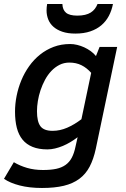

<svg xmlns="http://www.w3.org/2000/svg" viewBox="-36 -747 628 960"><path d="M442.9 -2.9Q431.6 49.3 412.1 86.4Q392.6 123.5 360.6 147.2Q328.6 170.9 283 181.9Q237.3 192.9 173.8 192.9Q111.3 192.9 62.7 180.4Q14.2 168 -16.1 147L33.2 64Q63.5 82 99.4 92.5Q135.3 103 179.2 103Q217.3 103 244.9 97.2Q272.5 91.3 291.7 77.6Q311 64 323 41.3Q335 18.6 341.8 -15.1L352.1 -61Q335 -47.9 316.2 -36.6Q297.4 -25.4 278.1 -17.3Q258.8 -9.3 239 -4.6Q219.2 0 201.2 0Q157.7 0 127 -12.5Q96.2 -24.9 76.7 -48.8Q57.1 -72.8 48.1 -107.9Q39.1 -143.1 39.1 -189Q39.1 -227.5 47.1 -267.8Q55.2 -308.1 70.8 -345.7Q86.4 -383.3 109.9 -416.3Q133.3 -449.2 164.1 -473.9Q194.8 -498.5 232.4 -512.7Q270 -526.9 314.9 -526.9Q332 -526.9 350.1 -522.5Q368.2 -518.1 385.3 -510.3Q402.3 -502.4 417.5 -491.5Q432.6 -480.5 443.8 -466.8L461.9 -512.2H549.8ZM419.9 -382.8Q397.9 -407.7 371.3 -420.9Q344.7 -434.1 311 -434.1Q283.7 -434.1 261.2 -422.6Q238.8 -411.1 220.7 -392.1Q202.6 -373 189.2 -348.1Q175.8 -323.2 166.7 -296.1Q157.7 -269 153.3 -241.9Q148.9 -214.8 148.9 -190.9Q148.9 -138.7 166.3 -115.7Q183.6 -92.8 227.1 -92.8Q263.7 -92.8 299.8 -108.4Q335.9 -124 371.1 -150.9ZM528.8 -727.1Q522.5 -694.3 508.1 -667.2Q493.7 -640.1 470.7 -620.6Q447.8 -601.1 415.5 -590.1Q383.3 -579.1 340.8 -579.1Q302.7 -579.1 275.6 -588.4Q248.5 -597.7 231 -613.3Q213.4 -628.9 205.1 -650.1Q196.8 -671.4 196.8 -694.8Q196.8 -703.1 197.5 -710.9Q198.2 -718.8 199.7 -727.1H275.9Q276.9 -697.8 294.2 -683.3Q311.5 -668.9 350.6 -668.9Q372.6 -668.9 389.2 -672.9Q405.8 -676.8 417.7 -684.3Q429.7 -691.9 438 -702.6Q446.3 -713.4 451.7 -727.1Z"/></svg>

Font: Clear Sans Medium
Style: Italic
Weight: 500
Italic angle: -12°
Foundry: Intel Corporation
Version: Version 1.00